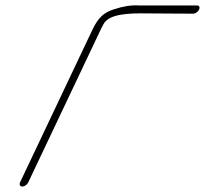

<svg xmlns="http://www.w3.org/2000/svg" viewBox="-20 -674 750 702"><path d="M83.2 -7 347.3 -564C350.5 -571 353.4 -577 357.6 -584C376.3 -624 450.9 -626 519.6 -625C559.6 -625 615.3 -624 686.3 -624C694.3 -624 704.5 -631 708 -639C711.6 -647 708.8 -654 700.8 -654H488.8C460.4 -656 429.8 -651 396.4 -640C359.6 -628 338.9 -610 317.3 -564L53.2 -7C49.7 1 53.5 8 61.5 8C69.5 8 79.7 1 83.2 -7Z"/></svg>

Font: MewTooHand
Style: UltIta
Weight: 400
Designer: Mew Too, Robert Jablonski
Version: Version 0.77